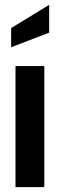

<svg xmlns="http://www.w3.org/2000/svg" viewBox="-20 -773 247 793"><path d="M44 0V-500H163V0ZM26 -578V-657L183 -753V-638Z"/></svg>

Font: Cabin Condensed
Style: Bold
Weight: 700
Width: 3
Designer: Pablo Impallari
Foundry: Pablo Impallari. http://www.impallari.com Igino Marini. http://www.ikern.com
Version: Version 3.001; ttfautohint (v1.8.3)